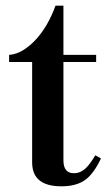

<svg xmlns="http://www.w3.org/2000/svg" viewBox="-20 -642 394 675"><path d="M196 13Q93 13 93 -71V-424H12V-449Q38 -451 62 -466Q86 -481 107 -504Q128 -527 145.5 -557.5Q163 -588 175 -622H203V-449H318V-424H203V-78Q203 -33 240 -33Q261 -33 278 -47.5Q295 -62 315 -96L335 -85Q309 -30 278 -8.5Q247 13 196 13Z"/></svg>

Font: Libre Bodoni
Style: Regular
Weight: 400
Designer: Pablo Impallari, Rodrigo Fuenzalida
Foundry: Pablo Impallari, Rodrigo Fuenzalida
Version: Version 1.001; ttfautohint (v1.5.65-e2d9)